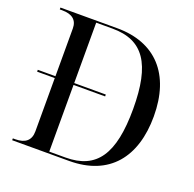

<svg xmlns="http://www.w3.org/2000/svg" viewBox="-126 -842 979 971"><g transform="rotate(20 363.5 -357.0)"><path d="M38 0H344C561 0 670 -139 670 -358C670 -585 550 -714 344 -714H38V-704H51C105 -704 133 -681 133 -636V-379H38V-369H133V-82C133 -34 105 -10 51 -10H38ZM321 -10H234V-369H404V-379H234V-704H322C488 -704 559 -600 559 -358C559 -114 488 -10 321 -10Z"/></g></svg>

Font: Noto Serif Display
Style: Regular
Weight: 400
Designer: Monotype Design Team
Foundry: Monotype Imaging Inc.
Version: Version 2.009